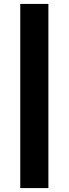

<svg xmlns="http://www.w3.org/2000/svg" viewBox="-20 -762 349 976"><path d="M83 194V-742H226V194Z"/></svg>

Font: MOST Montserrat
Style: Bold
Weight: 700
Designer: Julieta Ulanovsky
Foundry: Julieta Ulanovsky
Version: Version 8.000;March 11, 2024;FontCreator 15.0.0.2926 64-bit